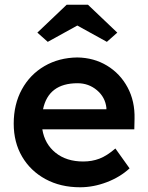

<svg xmlns="http://www.w3.org/2000/svg" viewBox="-20 -782 626 812"><path d="M319 10Q236 10 172.5 -24.5Q109 -59 73.5 -119.5Q38 -180 38 -259Q38 -341 72.5 -404Q107 -467 168 -502.5Q229 -538 307 -539Q377 -538 432.5 -504.5Q488 -471 519.5 -412.5Q551 -354 549 -279L548 -235H159Q169 -173 215 -136Q261 -99 332 -99Q369 -99 400.5 -111Q432 -123 468 -154L528 -70Q488 -33 431.5 -11.5Q375 10 319 10ZM308 -430Q185 -430 162 -320H430V-326Q425 -371 390 -400.5Q355 -430 308 -430ZM182 -605 138 -644 262 -762H352L476 -644L432 -605L307 -674Z"/></svg>

Font: Readex Pro Medium
Style: Regular
Weight: 500
Designer: Bonnie Shaver-Troup, Thomas Jockin
Foundry: Lexend
Version: Version 1.204; ttfautohint (v1.8.4.7-5d5b)